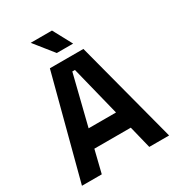

<svg xmlns="http://www.w3.org/2000/svg" viewBox="-207 -1014 1048 1141"><g transform="rotate(-30 317.0 -444.0)"><path d="M154 0H18L202 -700H432L616 0H480L442 -154H192ZM179 -888H325L395 -758H283ZM223 -276H411L326 -617H308Z"/></g></svg>

Font: Rootstock Sans Headline
Style: Bold
Weight: 700
Designer: Florian Karsten
Foundry: Florian Karsten
Version: Version 2.000;FEAKit 1.0